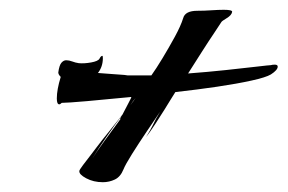

<svg xmlns="http://www.w3.org/2000/svg" viewBox="-20 -423 587 392"><path d="M190 -51Q171 -51 156 -59Q141 -67 142 -74Q142 -76 149.5 -86Q157 -96 166 -107.5Q175 -119 177 -122Q186 -134 203 -155Q220 -176 230 -189Q235 -199 242 -212Q249 -225 248 -225Q198 -220 157.5 -216.5Q117 -213 106 -213Q103 -210 101 -210Q96 -210 96 -222Q96 -240 104 -266Q99 -271 99 -275Q101 -290 105.5 -295Q110 -300 115 -300Q121 -300 127.5 -297.5Q134 -295 141 -294Q152 -293 166 -295.5Q180 -298 183 -303Q186 -309 189 -309Q190 -309 190 -304Q190 -287 180 -274Q193 -273 206.5 -272Q220 -271 234 -270L241 -269H289Q299 -283 312 -304.5Q325 -326 337 -348Q349 -370 354 -386Q358 -401 383 -401Q397 -401 411.5 -402Q426 -403 437 -403Q454 -403 454 -399Q453 -392 443 -386Q433 -380 432 -378Q429 -373 417.5 -356Q406 -339 392 -317Q378 -295 364 -273Q404 -276 441.5 -280Q479 -284 504.5 -287Q530 -290 533 -290Q536 -291 541 -291Q547 -291 547 -287Q547 -280 533 -271Q523 -265 493.5 -258.5Q464 -252 423.5 -246Q383 -240 338 -235L328 -219Q325 -214 316 -199.5Q307 -185 296.5 -169Q286 -153 278 -143Q288 -159 291.5 -166.5Q295 -174 298 -179.5Q301 -185 307 -195Q296 -179 279.5 -154.5Q263 -130 249.5 -108.5Q236 -87 232 -77Q226 -62 214.5 -56.5Q203 -51 190 -51ZM246 -208 257 -223Q255 -221 252 -217Q249 -213 246 -208ZM169 -100Q177 -113 193 -135Q209 -157 226 -180H225L228 -186Q215 -169 197 -143Q179 -117 169 -100Z"/></svg>

Font: Smooch
Style: Regular
Weight: 400
Designer: Robert E. Leuschke
Foundry: Robert E. Leuschke
Version: Version 1.010; ttfautohint (v1.8.3)